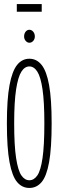

<svg xmlns="http://www.w3.org/2000/svg" viewBox="-20 -917 290 948"><path d="M125 11Q89 11 64.5 -18Q40 -47 27 -116.5Q14 -186 14 -308Q14 -427 27 -496.5Q40 -566 64.5 -596.5Q89 -627 125 -627Q161 -627 185.5 -596.5Q210 -566 222.5 -496.5Q235 -427 235 -308Q235 -186 222.5 -116.5Q210 -47 185.5 -18Q161 11 125 11ZM125 -27Q148 -27 164.5 -51Q181 -75 190 -136.5Q199 -198 199 -308Q199 -414 190 -475.5Q181 -537 164.5 -563Q148 -589 125 -589Q102 -589 85.5 -563Q69 -537 59.5 -475.5Q50 -414 50 -308Q50 -198 59.5 -136.5Q69 -75 85.5 -51Q102 -27 125 -27ZM125 -706Q115 -706 107 -715Q99 -724 99 -737Q99 -751 106.5 -760.5Q114 -770 125 -770Q136 -770 144 -760.5Q152 -751 152 -737Q152 -724 144 -715Q136 -706 125 -706ZM63 -859V-897H186V-859Z"/></svg>

Font: Inconsolata UltraCondensed Light
Style: Regular
Weight: 300
Width: 1
Monospace: yes
Designer: Raph Levien, Cyreal, Brenton Simpson
Foundry: Raph Levien, Cyreal, Google
Version: Version 3.001; ttfautohint (v1.8.2.53-6de2)